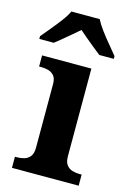

<svg xmlns="http://www.w3.org/2000/svg" viewBox="-132 -825 602 884"><g transform="rotate(15 168.5 -383.0)"><path d="M17 0V-53H29Q44 -53 60.5 -57.5Q77 -62 88.5 -75.9Q100 -89.8 100 -117.7V-422Q100 -448.9 88 -462Q76 -475 59.5 -479Q43 -483 29 -483H17V-536H252V-118Q252 -90 263.5 -76Q275 -62 292 -57.5Q309 -53 323 -53H335V0ZM-15 -619Q1 -638 22.5 -664Q44 -690 64.5 -717Q85 -744 95 -766H230Q241 -744 261 -717Q281 -690 303 -664Q325 -638 340 -619V-606H271Q257 -617 237 -633Q217 -649 197 -666Q177 -683 162 -696Q147 -683 127 -666Q107 -649 87.5 -633Q68 -617 54 -606H-15Z"/></g></svg>

Font: Noto Serif Tamil
Style: Regular
Weight: 400
Designer: Indian Type Foundry, Tom Grace, and the Monotype Design Team
Foundry: Monotype Imaging Inc.
Version: Version 2.003